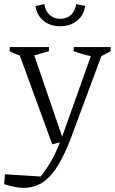

<svg xmlns="http://www.w3.org/2000/svg" viewBox="-55 -709 556 930"><path d="M-35 183 -31 135 142 146Q174 105 194.5 68.5Q215 32 235 -19L198 -10L41 -440Q16 -448 -8 -461V-481H182V-461L111 -441L246 -47Q248 -54 251 -61L385 -437Q343 -446 302 -461V-481H481V-461L436 -437L291 -47Q243 82 189.5 141.5Q136 201 61 201Q20 201 -35 183ZM237 -582Q187 -582 154.5 -609.5Q122 -637 117 -680L160 -689Q164 -656 185 -637Q206 -618 237 -618Q269 -618 289 -637Q309 -656 314 -689L357 -680Q353 -638 320 -610Q287 -582 237 -582Z"/></svg>

Font: Piazzolla Light
Style: Regular
Weight: 300
Designer: Juan Pablo del Peral
Foundry: Huerta Tipografica
Version: Version 1.330